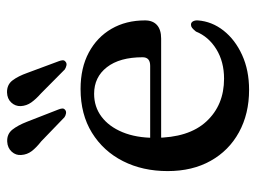

<svg xmlns="http://www.w3.org/2000/svg" viewBox="-113 -622 746 560"><g transform="rotate(-90 260.0 -342.0)"><path d="M480.5 -292Q480.5 -269.5 467 -257.2Q453.5 -245 427.5 -245H108V-277H348Q373 -277 373 -299Q373 -366 344 -403.2Q315 -440.5 266.5 -440.5Q228.5 -440.5 199.8 -419Q171 -397.5 154.5 -357.8Q138 -318 138 -264Q138 -164.5 185.8 -113Q233.5 -61.5 310.5 -61.5Q360 -61.5 396.5 -84Q433 -106.5 448 -143.5Q454.5 -151.5 458.8 -154.8Q463 -158 468 -158Q474.5 -158 477.8 -152Q481 -146 480.5 -138Q477.5 -97 450.8 -63Q424 -29 379.5 -8.8Q335 11.5 278 11.5Q208 11.5 154.2 -18Q100.5 -47.5 70.8 -100.8Q41 -154 41 -226Q41 -299 70 -356.2Q99 -413.5 152.8 -446.8Q206.5 -480 280.5 -480Q342 -480 386.8 -456Q431.5 -432 456 -389.8Q480.5 -347.5 480.5 -292ZM185 -636 220.5 -545Q223 -539 223.5 -533.8Q224 -528.5 219.5 -525Q215.5 -521.5 209.2 -522.5Q203 -523.5 198 -527L127.5 -595Q109.5 -609 99.2 -622.5Q89 -636 88 -653Q86.5 -668.5 97.5 -680.8Q108.5 -693 127 -694Q149 -695 161.8 -679Q174.5 -663 185 -636ZM327.5 -635 361.5 -543.5Q364 -537 364.2 -532Q364.5 -527 359.5 -523.5Q355.5 -520 349.2 -521.2Q343 -522.5 337.5 -526L267.5 -595.5Q251 -610 241.2 -623.8Q231.5 -637.5 230.5 -654.5Q230 -670.5 241 -682.2Q252 -694 270.5 -694.5Q293 -695 305.5 -678.5Q318 -662 327.5 -635Z"/></g></svg>

Font: Fraunces
Style: Regular
Weight: 400
Version: Version 1.000;[b76b70a41]